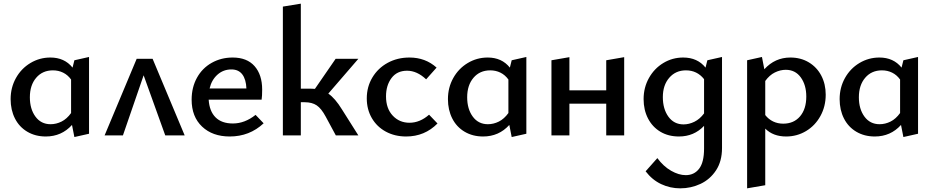

<svg xmlns="http://www.w3.org/2000/svg" viewBox="-20 -739 5100 1048"><path d="M466 -428V-9L386 9L373 -57Q316 6 230 6Q173 6 129 -20Q85 -46 61.5 -92.5Q38 -139 38 -198Q38 -261 67 -313Q96 -365 146 -395Q196 -425 255 -425Q332 -425 376 -370L386 -410ZM368 -122V-305Q350 -330 324.5 -342.5Q299 -355 269 -355Q212 -355 177.5 -314.5Q143 -274 143 -208Q143 -144 173.5 -102.5Q204 -61 256 -61Q287 -61 316 -75.5Q345 -90 368 -122Z M882 0 764 -328 651 0H551L726 -418H813L988 0Z M1419 -66Q1342 6 1234 6Q1140 6 1083 -48Q1026 -102 1026 -195Q1026 -262 1055 -314.5Q1084 -367 1135.5 -396Q1187 -425 1250 -425Q1328 -425 1369.5 -378Q1411 -331 1411 -250Q1411 -214 1408 -195H1119Q1123 -132 1156.5 -98.5Q1190 -65 1251 -65Q1316 -65 1375 -112ZM1124 -256H1325Q1323 -306 1302.5 -333Q1282 -360 1243 -360Q1199 -360 1167 -331.5Q1135 -303 1124 -256Z M1847 -141 1936 0H1813L1758 -102Q1734 -147 1708.5 -164Q1683 -181 1643 -181H1622V0H1524V-703L1622 -719V-255H1676Q1692 -255 1699 -254L1812 -418H1936L1772 -228Q1809 -203 1847 -141Z M1982 -202Q1982 -265 2012.5 -316Q2043 -367 2096 -396Q2149 -425 2215 -425Q2302 -425 2363 -370L2306 -306Q2256 -353 2202 -353Q2147 -353 2117 -313Q2087 -273 2087 -213Q2087 -147 2123.5 -108Q2160 -69 2215 -69Q2272 -69 2322 -113L2368 -65Q2298 6 2197 6Q2135 6 2086 -20.5Q2037 -47 2009.5 -94.5Q1982 -142 1982 -202Z M2853 -428V-9L2773 9L2760 -57Q2703 6 2617 6Q2560 6 2516 -20Q2472 -46 2448.5 -92.5Q2425 -139 2425 -198Q2425 -261 2454 -313Q2483 -365 2533 -395Q2583 -425 2642 -425Q2719 -425 2763 -370L2773 -410ZM2755 -122V-305Q2737 -330 2711.5 -342.5Q2686 -355 2656 -355Q2599 -355 2564.5 -314.5Q2530 -274 2530 -208Q2530 -144 2560.5 -102.5Q2591 -61 2643 -61Q2674 -61 2703 -75.5Q2732 -90 2755 -122Z M3387 -427V0H3289V-173H3088V0H2990V-410L3088 -427V-246H3289V-410Z M3921 -428V69Q3921 141 3888.5 190.5Q3856 240 3804 264.5Q3752 289 3693 289Q3638 289 3589 266Q3540 243 3504 196L3568 124Q3601 169 3643 193Q3685 217 3723 217Q3769 217 3796 182Q3823 147 3823 72V-52Q3768 6 3686 6Q3628 6 3584.5 -20Q3541 -46 3517 -92.5Q3493 -139 3493 -198Q3493 -261 3522 -313Q3551 -365 3600.5 -395Q3650 -425 3709 -425Q3787 -425 3831 -370L3841 -410ZM3823 -120V-307Q3785 -355 3724 -355Q3668 -355 3633 -314.5Q3598 -274 3598 -209Q3598 -144 3628.5 -102Q3659 -60 3711 -60Q3741 -60 3770.5 -74.5Q3800 -89 3823 -120Z M4487 -222Q4487 -158 4458 -105.5Q4429 -53 4379.5 -23.5Q4330 6 4271 6Q4200 6 4157 -37V272L4058 289V-410L4139 -428L4152 -361Q4210 -425 4294 -425Q4351 -425 4395 -398.5Q4439 -372 4463 -326Q4487 -280 4487 -222ZM4381 -212Q4381 -275 4351 -316.5Q4321 -358 4269 -358Q4239 -358 4209.5 -343.5Q4180 -329 4157 -297V-111Q4175 -88 4200 -76Q4225 -64 4255 -64Q4313 -64 4347 -104Q4381 -144 4381 -212Z M4991 -428V-9L4911 9L4898 -57Q4841 6 4755 6Q4698 6 4654 -20Q4610 -46 4586.5 -92.5Q4563 -139 4563 -198Q4563 -261 4592 -313Q4621 -365 4671 -395Q4721 -425 4780 -425Q4857 -425 4901 -370L4911 -410ZM4893 -122V-305Q4875 -330 4849.5 -342.5Q4824 -355 4794 -355Q4737 -355 4702.5 -314.5Q4668 -274 4668 -208Q4668 -144 4698.5 -102.5Q4729 -61 4781 -61Q4812 -61 4841 -75.5Q4870 -90 4893 -122Z"/></svg>

Font: Ysabeau Infant Semibold
Style: Regular
Weight: 600
Designer: Christian Thalmann (Catharsis Fonts)
Version: Version 0.003